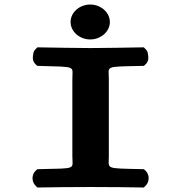

<svg xmlns="http://www.w3.org/2000/svg" viewBox="-20 -825 780 847"><path d="M378 -651C425.3 -651 464.7 -686 464.7 -728C464.7 -770 425.3 -805 378 -805C330.6 -805 291.3 -770 291.3 -728C291.3 -686 330.6 -651 378 -651ZM460.1 -476.9C460.1 -535.2 437.3 -530.5 604.8 -534.2L614.8 -534.4L621.8 -540.9C638 -555.8 634.6 -573.8 632.9 -585.1C632 -591.3 631.5 -599.8 621.8 -608.7L614.3 -616.2L603.7 -616C548.6 -615 430.8 -613 379.1 -613C330.2 -613 211.8 -615 155.7 -616L145 -616.2L137.5 -608.7C127.9 -599.8 127.3 -591.3 126.4 -585.1C124.7 -573.8 121.3 -555.8 137.5 -540.9L144.5 -534.5L154.3 -534.2C321.2 -529.5 299.2 -534.8 299.2 -476.9V-136.2C299.2 -77 322.3 -82.6 154.5 -78.9L144.5 -78.6L137.5 -72.1C118.8 -54.9 118.8 -22.5 137.5 -5.3L145 2.2L155.7 2C210.6 1 292.7 0 380.2 0C467.3 0 547.5 1 603.7 2L614.3 2.2L621.8 -5.3C640.5 -22.5 640.5 -54.9 621.8 -72.1L614.8 -78.6L604.9 -78.9C439.4 -82.6 460.1 -78.4 460.1 -136.2Z"/></svg>

Font: Linux Libertine Mono O 
Style: Mono Bold
Weight: 400
Designer: Philipp H. Poll
Foundry: Philipp H. Poll
Version: Version 5.1.7